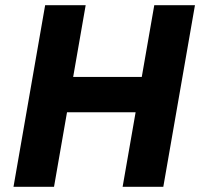

<svg xmlns="http://www.w3.org/2000/svg" viewBox="-20 -720 771 740"><path d="M731.4 -700 609.4 0H452.6L574.6 -700ZM32 0 154 -700H310.2L188.2 0ZM165 -287.4 190.2 -423.4H608L584 -287.4Z"/></svg>

Font: Fixel Italic Variable Display Thin
Style: Italic
Weight: 100
Italic angle: -10°
Designer: AlfaBravo + MacPaw
Foundry: Kyrylo Tkachov, Marchela Mozhyna, Serhii Makarenko, Maria Weinstein, Zakhar Kryvoshyya
Version: Version 1.210;Glyphs 3.2 (3217)